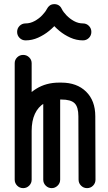

<svg xmlns="http://www.w3.org/2000/svg" viewBox="-20 -930 537 951"><path d="M136.8 -40.2Q136.8 -22.8 124.5 -10.5Q112.2 1.8 94.8 1.8Q77.2 1.8 65 -10.5Q52.8 -22.8 52.8 -40.2V-617Q52.8 -633.8 65 -645.9Q77.2 -658 94.8 -658Q112.2 -658 124.5 -645.9Q136.8 -633.8 136.8 -617ZM136.8 -281.8Q136.8 -264.2 124.5 -252Q112.2 -239.8 94.8 -239.8Q77.2 -239.8 65 -252Q52.8 -264.2 52.8 -281.8Q52.8 -350.8 81 -404.9Q109.2 -459 158.8 -489.9Q208.2 -520.8 272.2 -520.8H284Q360.8 -520.8 406.4 -476.1Q452 -431.5 452 -354.2L453 -40.2Q453 -22.8 440.9 -10.5Q428.8 1.8 411.2 1.8Q393.8 1.8 381.5 -10.5Q369.2 -22.8 369.2 -40.2L368.2 -354.2Q368.2 -400 349.6 -418.5Q331 -437 284 -437H272.2Q229.8 -437 199.2 -418.8Q168.8 -400.5 152.8 -365.9Q136.8 -331.2 136.8 -281.8ZM278 -40.2Q278 -22.8 265.4 -10.5Q252.8 1.8 236.2 1.8Q218.8 1.8 206.5 -10.5Q194.2 -22.8 194.2 -40.2V-466.5Q194.2 -484 206.5 -496.2Q218.8 -508.5 236.2 -508.5Q252.8 -508.5 265.4 -496.2Q278 -484 278 -466.5ZM212.2 -885.5Q217.8 -896.5 226.8 -903Q235.8 -909.5 249.5 -909.5Q262.2 -909.5 271.8 -903Q281.2 -896.5 286 -885.5Q293.2 -870.8 309.4 -854Q325.5 -837.2 346.6 -825.6Q367.8 -814 390.8 -814Q408.2 -814 420.4 -801.8Q432.5 -789.5 432.5 -772Q432.5 -754.5 420.4 -742.2Q408.2 -730 390.8 -730Q358.5 -730 328.5 -743.5Q298.5 -757 274.4 -777Q250.2 -797 235 -817H263.2Q247.8 -797 223.2 -777Q198.8 -757 168.9 -743.5Q139 -730 106.8 -730Q89.2 -730 77 -742.2Q64.8 -754.5 64.8 -772Q64.8 -789.5 77 -801.8Q89.2 -814 106.8 -814Q129.5 -814 151 -825.6Q172.5 -837.2 188.6 -854Q204.8 -870.8 212.2 -885.5Z"/></svg>

Font: Libertine-Super Thin
Style: Regular
Weight: 100
Designer: Bastien Sozeau
Foundry: NBR — Bastien Sozeau
Version: Version 2.003;gftools[0.9.33]